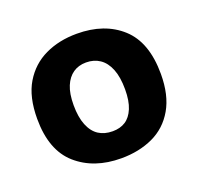

<svg xmlns="http://www.w3.org/2000/svg" viewBox="-76 -753 545 528"><g transform="rotate(-20 196.5 -489.0)"><path d="M196 -307Q116 -307 65.5 -351.5Q15 -396 15 -488Q15 -552 39 -592Q63 -632 104 -651.5Q145 -671 197 -671Q278 -671 327.5 -626Q377 -581 377 -488Q377 -426 353.5 -385.5Q330 -345 289 -326Q248 -307 196 -307ZM199 -385Q221 -385 236.5 -395Q252 -405 261 -426.5Q270 -448 270 -482Q270 -518 260.5 -541.5Q251 -565 234 -576.5Q217 -588 194 -588Q172 -588 156 -577Q140 -566 131 -544.5Q122 -523 122 -489Q122 -454 131.5 -430.5Q141 -407 158 -396Q175 -385 199 -385Z"/></g></svg>

Font: Bricolage Grotesque 72pt SemiBold
Style: Regular
Weight: 600
Version: Version 1.001;gftools[0.9.33.dev8+g029e19f]